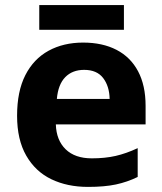

<svg xmlns="http://www.w3.org/2000/svg" viewBox="-20 -723 636 753"><path d="M306 -556Q382 -556 437 -527.5Q492 -499 521.5 -443.5Q551 -388 551 -308V-235H199Q201 -173 237.5 -137.5Q274 -102 340 -102Q392 -102 433.5 -111.5Q475 -121 520 -142V-29Q479 -9 434.5 0.5Q390 10 325 10Q244 10 181.5 -20Q119 -50 83 -112.5Q47 -175 47 -269Q47 -365 79.5 -428.5Q112 -492 170.5 -524Q229 -556 306 -556ZM310 -449Q264 -449 236 -420.5Q208 -392 203 -335H410Q409 -385 384.5 -417Q360 -449 310 -449ZM466 -703V-606H134V-703Z"/></svg>

Font: Noto Sans Syriac Eastern
Style: Bold
Weight: 700
Designer: Patrick Giasson and the Monotype Design Team
Foundry: Monotype Imaging Inc.
Version: Version 3.001